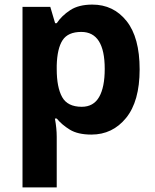

<svg xmlns="http://www.w3.org/2000/svg" viewBox="-20 -576 673 836"><path d="M382 -556Q474 -556 531 -484.5Q588 -413 588 -274Q588 -135 529 -62.5Q470 10 378 10Q319 10 284 -11.5Q249 -33 227 -60H219Q227 -18 227 20V240H78V-546H199L220 -475H227Q249 -508 286 -532Q323 -556 382 -556ZM334 -437Q276 -437 252.5 -401Q229 -365 227 -291V-275Q227 -196 250.5 -153.5Q274 -111 336 -111Q387 -111 411.5 -153.5Q436 -196 436 -276Q436 -437 334 -437Z"/></svg>

Font: Noto Sans Gurmukhi UI
Style: Bold
Weight: 700
Designer: Jelle Bosma - Monotype Design Team
Foundry: Monotype Imaging Inc.
Version: Version 2.004; ttfautohint (v1.8.4.7-5d5b)